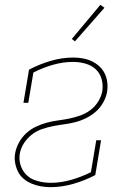

<svg xmlns="http://www.w3.org/2000/svg" viewBox="-20 -766 540 794"><path d="M189 8Q169 8 149 4.5Q129 1 111 -6.5Q93 -14 78 -26.5Q63 -39 54.5 -56Q46 -73 42.5 -93Q39 -113 43 -134Q47 -156 59 -177.5Q71 -199 89 -215.5Q107 -232 129.5 -242.5Q152 -253 174.5 -259Q197 -265 220 -268Q243 -271 265.5 -275.5Q288 -280 311 -288Q334 -296 353.5 -310.5Q373 -325 386 -346Q399 -367 403 -389Q407 -415 400 -439.5Q393 -464 375.5 -480Q358 -496 333 -503Q308 -510 282 -510Q241 -510 199 -498Q157 -486 118 -466L97 -341H77L100 -478Q144 -501 190.5 -514.5Q237 -528 283 -528Q303 -528 322.5 -524.5Q342 -521 359 -513Q376 -505 390 -492.5Q404 -480 412.5 -463Q421 -446 423.5 -426.5Q426 -407 423 -387Q419 -364 407 -342.5Q395 -321 377 -305Q359 -289 337 -278Q315 -267 292 -261Q269 -255 246 -252Q223 -249 200 -244.5Q177 -240 154.5 -232.5Q132 -225 112.5 -210Q93 -195 79.5 -174.5Q66 -154 62 -131Q59 -113 62 -96Q65 -79 73 -64.5Q81 -50 93.5 -39Q106 -28 121.5 -22Q137 -16 154.5 -13Q172 -10 190 -10Q231 -10 273.5 -22Q316 -34 356 -54L378 -186H398L374 -42Q330 -19 282.5 -5.5Q235 8 189 8ZM290 -595 277 -605 395 -746 412 -734Z"/></svg>

Font: Iosevka Curly Slab Thin
Style: Italic
Weight: 100
Italic angle: -9°
Monospace: yes
Designer: Belleve Invis
Foundry: Belleve Invis
Version: Version 22.1.2; ttfautohint (v1.8.4)